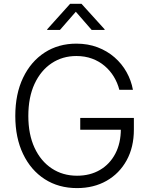

<svg xmlns="http://www.w3.org/2000/svg" viewBox="-20 -963 776 993"><path d="M378.4 9.8Q283.2 9.8 211.4 -36.4Q139.6 -82.5 99.4 -166.5Q59.1 -250.5 59.1 -363.3Q59.1 -477.1 99.4 -561Q139.6 -645 210.9 -691.2Q282.2 -737.3 375 -737.3Q434.6 -737.3 484.4 -718.5Q534.2 -699.7 572.3 -666.5Q610.4 -633.3 634.5 -590.1Q658.7 -546.9 667.5 -498.5H597.2Q587.9 -534.7 568.8 -566.2Q549.8 -597.7 521.5 -621.8Q493.2 -646 456.3 -659.7Q419.4 -673.3 375 -673.3Q303.2 -673.3 247.1 -636Q190.9 -598.6 158.7 -529.3Q126.5 -460 126.5 -363.3Q126.5 -268.1 158.7 -198.7Q190.9 -129.4 247.8 -91.8Q304.7 -54.2 378.4 -54.2Q445.8 -54.2 496.8 -84Q547.9 -113.8 576.4 -168.2Q605 -222.7 605 -296.4L627 -292H395V-353H672.4V-293Q672.4 -201.7 634.8 -133.5Q597.2 -65.4 531 -27.8Q464.8 9.8 378.4 9.8ZM290 -808.1H224.1V-811.5L342.8 -943.4H401.4L521 -811.5V-808.1H454.1L372.1 -902.3Z"/></svg>

Font: Inter 18pt Light
Style: Regular
Weight: 300
Designer: Rasmus Andersson
Foundry: rsms
Version: Version 4.001;git-66647c0bb